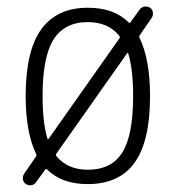

<svg xmlns="http://www.w3.org/2000/svg" viewBox="-20 -554 540 588"><path d="M110.4 -259.8Q110.4 -179.7 125 -129.9Q127 -126 128.9 -128.9L345.7 -436.5Q348.6 -440.4 344.7 -445.3Q310.5 -486.3 249 -486.3Q177.7 -486.3 144 -433.1Q110.4 -379.9 110.4 -259.8ZM387.7 -259.8Q387.7 -339.8 373 -389.6Q371.1 -393.6 369.1 -390.6L152.3 -83Q149.4 -79.1 153.3 -75.2Q187.5 -34.2 249 -34.2Q321.3 -34.2 354.5 -86.9Q387.7 -139.6 387.7 -259.8ZM53.7 -21.5 89.8 -74.2Q92.8 -77.1 90.8 -82Q58.6 -148.4 58.6 -259.8Q58.6 -398.4 106.4 -464.4Q154.3 -530.3 249 -530.3Q329.1 -530.3 374 -485.4Q377.9 -481.4 379.9 -486.3L408.2 -525.4Q413.1 -532.2 422.4 -533.7Q431.6 -535.2 439.5 -530.3Q447.3 -525.4 448.2 -515.6Q449.2 -505.9 444.3 -499L408.2 -446.3Q405.3 -443.4 407.2 -438.5Q439.5 -372.1 439.5 -259.8Q439.5 -121.1 392.1 -55.7Q344.7 9.8 249 9.8Q168.9 9.8 124 -35.2Q120.1 -39.1 118.2 -34.2L89.8 4.9Q85 11.7 76.2 13.2Q67.4 14.6 59.6 9.8Q51.8 4.9 50.3 -4.4Q48.8 -13.7 53.7 -21.5Z"/></svg>

Font: Rounded-L Mgen+ 1m light
Style: Regular
Weight: 200
Designer: [Source Han Sans]
Ryoko NISHIZUKA  (kana & ideographs); Paul D. Hunt (Latin, Greek & Cyrillic); Wenlong ZHANG  (bopomofo
Version: Version 1.059.20150602